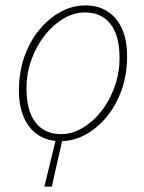

<svg xmlns="http://www.w3.org/2000/svg" viewBox="-20 -510 532 710"><path d="M204 12Q157 12 122.5 -10Q88 -32 69 -74Q50 -116 50 -176Q50 -243 70 -300Q90 -357 125 -399.5Q160 -442 204 -466Q248 -490 296 -490Q343 -490 377.5 -468Q412 -446 431 -404Q450 -362 450 -302Q450 -235 430 -178Q410 -121 375 -78.5Q340 -36 296 -12Q252 12 204 12ZM206 -14Q246 -14 284.5 -36.5Q323 -59 354 -98Q385 -137 403.5 -188Q422 -239 422 -296Q422 -379 388.5 -421.5Q355 -464 294 -464Q254 -464 215.5 -441.5Q177 -419 146 -380Q115 -341 96.5 -290Q78 -239 78 -182Q78 -100 111.5 -57Q145 -14 206 -14ZM144 180 190 -8 212 2Q202 47 192.5 87Q183 127 172 180Z"/></svg>

Font: Source Sans Variable
Style: Italic
Weight: 200
Italic angle: -11°
Designer: Paul D. Hunt
Foundry: Adobe Systems Incorporated
Version: Version 3.006;hotconv 1.0.111;makeotfexe 2.5.65597